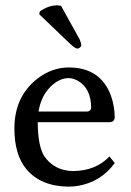

<svg xmlns="http://www.w3.org/2000/svg" viewBox="-20 -693 493 723"><path d="M210 -670.9 279.8 -544.9Q285.6 -532.2 286.1 -521Q283.2 -512.2 271 -509.8Q261.7 -511.2 242.2 -529.8L127.9 -639.2L129.9 -649.9Q161.6 -672.4 194.8 -672.9Q202.1 -672.9 210 -670.9ZM125 -272.9H309.1Q322.3 -274.9 323.2 -287.1Q323.2 -359.4 273.4 -388.7Q255.9 -398.4 238.8 -398.9Q203.1 -398.9 169.9 -366.2Q134.8 -331.1 125 -272.9ZM392.1 -104 412.1 -79.1Q359.4 -6.8 271 7.3Q253.9 9.8 237.8 9.8Q133.8 8.8 79.1 -56.2Q34.2 -110.8 34.2 -209Q34.2 -328.1 119.1 -395.5Q174.8 -439 238.8 -439Q357.9 -439 397.5 -333.5Q411.6 -294.4 412.1 -250Q410.2 -233.9 394 -232.9H122.1Q122.6 -144 146 -106Q183.6 -50.3 254.9 -48.8Q341.3 -49.8 392.1 -104Z"/></svg>

Font: Linux Biolinum Capitals O
Style: Small Caps
Weight: 400
Designer: Philipp H. Poll
Foundry: Philipp H. Poll
Version: Version 1.0.4